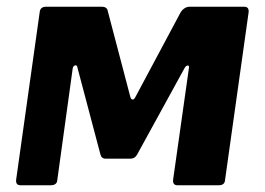

<svg xmlns="http://www.w3.org/2000/svg" viewBox="-20 -550 786 570"><path d="M41 0Q26 0 28 -17L98 -515Q100 -530 117 -530H282Q298 -530 300 -517L367 -262Q369 -255 373.5 -254.5Q378 -254 382 -262L515 -511Q519 -519 526.5 -524.5Q534 -530 543 -530H705Q720 -530 718 -513L648 -15Q647 0 629 0H507Q492 0 494 -17L541 -349Q542 -356 537 -355.5Q532 -355 528 -348L387 -91Q380 -79 368 -79H293Q281 -79 278 -92L210 -349Q209 -357 203.5 -356Q198 -355 196 -348L150 -15Q149 0 130 0Z"/></svg>

Font: Libre Franklin
Style: Bold Italic
Weight: 700
Italic angle: -8°
Designer: Pablo Impallari, Rodrigo Fuenzalida, Nhung Nguyen
Foundry: Impallari Type
Version: Version 3.000